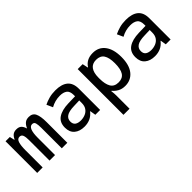

<svg xmlns="http://www.w3.org/2000/svg" viewBox="44 -1310 2312 2312"><g transform="rotate(-45 1200.0 -154.5)"><path d="M44 0V-539H117L131 -477H136Q155 -517 178.5 -533Q202 -549 236 -549Q278 -549 300.5 -528.5Q323 -508 334 -468H338Q355 -507 380.5 -528Q406 -549 448 -549Q510 -549 533.5 -500.5Q557 -452 557 -351V0H463V-349Q463 -401 455 -430Q447 -459 415 -459Q348 -459 348 -293V0H254V-349Q254 -402 243.5 -430.5Q233 -459 201 -459Q165 -459 151 -415.5Q137 -372 137 -293V0Z M843 10Q761 10 713 -31Q665 -72 665 -150Q665 -239 727.5 -281.5Q790 -324 904 -327L1019 -330V-352Q1019 -416 985.5 -440.5Q952 -465 894 -465Q810 -465 738 -424L703 -502Q743 -522 792 -535.5Q841 -549 901 -549Q1006 -549 1061 -503.5Q1116 -458 1116 -362V0H1034L1022 -73H1018Q983 -29 939.5 -9.5Q896 10 843 10ZM863 -74Q904 -74 940 -89Q976 -104 997.5 -135.5Q1019 -167 1019 -215V-259L930 -256Q840 -254 801.5 -228Q763 -202 763 -155Q763 -112 790 -93Q817 -74 863 -74Z M1273 240V-539H1357L1372 -467H1377Q1401 -506 1441 -527.5Q1481 -549 1538 -549Q1638 -549 1693.5 -475Q1749 -401 1749 -270Q1749 -134 1691 -62Q1633 10 1536 10Q1481 10 1441.5 -12Q1402 -34 1377 -66H1371Q1374 -43 1375.5 -22.5Q1377 -2 1377 13V240ZM1509 -77Q1578 -77 1609 -125Q1640 -173 1640 -272Q1640 -368 1609 -415Q1578 -462 1508 -462Q1442 -462 1409.5 -417.5Q1377 -373 1377 -290V-271Q1377 -179 1407 -128Q1437 -77 1509 -77Z M2043 10Q1961 10 1913 -31Q1865 -72 1865 -150Q1865 -239 1927.5 -281.5Q1990 -324 2104 -327L2219 -330V-352Q2219 -416 2185.5 -440.5Q2152 -465 2094 -465Q2010 -465 1938 -424L1903 -502Q1943 -522 1992 -535.5Q2041 -549 2101 -549Q2206 -549 2261 -503.5Q2316 -458 2316 -362V0H2234L2222 -73H2218Q2183 -29 2139.5 -9.5Q2096 10 2043 10ZM2063 -74Q2104 -74 2140 -89Q2176 -104 2197.5 -135.5Q2219 -167 2219 -215V-259L2130 -256Q2040 -254 2001.5 -228Q1963 -202 1963 -155Q1963 -112 1990 -93Q2017 -74 2063 -74Z"/></g></svg>

Font: Noto Sans Mono Medium
Style: Regular
Weight: 500
Designer: Monotype Design Team
Foundry: Monotype Imaging Inc.
Version: Version 2.014